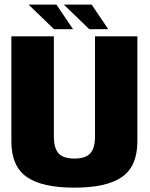

<svg xmlns="http://www.w3.org/2000/svg" viewBox="-20 -838 674 861"><path d="M313.5 3.5Q458.5 3.5 527.2 -44.5Q596 -92.5 596 -204.5V-675H406V-226Q406 -173.5 384.8 -150.2Q363.5 -127 313.5 -127Q263.5 -127 242.5 -150.5Q221.5 -174 221.5 -226V-675H31V-204.5Q31 -92.5 99.8 -44.5Q168.5 3.5 313.5 3.5ZM380.5 -707H465.5L391 -817.5H266ZM222.5 -707H307.5L233 -817.5H108Z"/></svg>

Font: Anybody SemiCondensed ExtraBold
Style: Regular
Weight: 800
Width: 4
Version: Version 1.113;gftools[0.9.25]